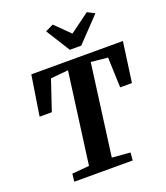

<svg xmlns="http://www.w3.org/2000/svg" viewBox="-174 -1115 1070 1234"><g transform="rotate(-20 361.0 -498.0)"><path d="M118.5 0 124.5 -53 242 -63 325.5 -687 205 -675.5 135.5 -469H52L95 -743H721.5L683.5 -469H603L595.5 -675.5L481 -687L398 -63L522.5 -53L518 0ZM381.5 -806.5 279 -970 333.5 -996.5Q358.5 -972 383.2 -947.5Q408 -923 433 -898.5Q466.5 -923 499.8 -947.5Q533 -972 566.5 -996.5L616.5 -971L459.5 -806.5Z"/></g></svg>

Font: Merriweather ExtraBold
Style: Italic
Weight: 800
Italic angle: -7.8°
Version: Version 2.101